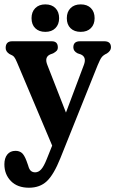

<svg xmlns="http://www.w3.org/2000/svg" viewBox="-28 -632 538 898"><path d="M190.5 112.5 216 49 51.5 -340.5Q44 -358.5 38 -365.8Q32 -373 16 -379.5Q-1.5 -391 -1.5 -407.5Q-1.5 -439 29 -439H214Q242.5 -439 242.5 -410.5Q242.5 -400.5 237 -394.5Q231.5 -388.5 220.5 -382.5L207 -377.5Q178.5 -365 193.5 -328L280.5 -105.5L364.5 -329Q378 -365 350 -377.5L335 -382.5Q315 -392.5 315 -410.5Q315 -439 346 -439H460Q491 -439 491 -410.5Q491 -394.5 472 -382Q455.5 -374.5 447.8 -364.5Q440 -354.5 428.5 -326.5L254.5 107.5Q223.5 185 191 215.5Q158.5 246 107.5 246Q53.5 246 23 214.8Q-7.5 183.5 -7.5 136.5Q-7.5 107.5 6.2 90.5Q20 73.5 44.5 73.5Q62 73.5 73.8 83Q85.5 92.5 96 120.5L103.5 141.5Q108.5 160.5 116.5 167.2Q124.5 174 136.5 174Q152 174 164.5 160.2Q177 146.5 190.5 112.5ZM184 -483Q154.5 -483 137 -500Q119.5 -517 119.5 -547Q119.5 -576.5 137 -594Q154.5 -611.5 184 -611.5Q214 -611.5 231.2 -594Q248.5 -576.5 248.5 -547Q248.5 -518 231.2 -500.5Q214 -483 184 -483ZM349.5 -483Q319.5 -483 302 -500Q284.5 -517 284.5 -547Q284.5 -576.5 302 -594Q319.5 -611.5 349.5 -611.5Q380 -611.5 397.2 -594Q414.5 -576.5 414.5 -547Q414.5 -518 397.2 -500.5Q380 -483 349.5 -483Z"/></svg>

Font: Fraunces 144pt S100 SemiBold
Style: Regular
Weight: 600
Version: Version 1.000; ttfautohint (v1.8.3)